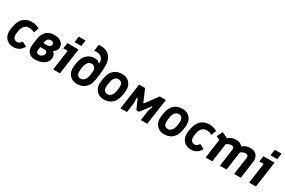

<svg xmlns="http://www.w3.org/2000/svg" viewBox="123 -1997 4839 3257"><g transform="rotate(30 2542.0 -369.0)"><path d="M229 10Q166 10 122 -15.5Q78 -41 55.5 -85.5Q33 -130 33 -186Q33 -222 38.5 -257Q44 -292 54 -327Q70 -388 102.5 -430.5Q135 -473 181.5 -495.5Q228 -518 286 -518Q339 -518 375 -507Q411 -496 443 -478L405 -381Q383 -393 357 -401Q331 -409 301 -409Q248 -409 216.5 -378.5Q185 -348 170 -298Q164 -274 160.5 -247.5Q157 -221 155 -190Q154 -161 164.5 -140Q175 -119 194 -107.5Q213 -96 239 -96Q252 -96 265.5 -101.5Q279 -107 293 -119.5Q307 -132 321 -152L412 -104Q375 -38 327 -14Q279 10 229 10Z M651 9Q593 9 554 -13.5Q515 -36 498 -82.5Q481 -129 490 -202L501 -287Q509 -350 528.5 -393.5Q548 -437 577.5 -465Q607 -493 646.5 -505.5Q686 -518 734 -518Q791 -518 832 -499Q873 -480 894.5 -448Q916 -416 915 -377Q915 -341 895.5 -313.5Q876 -286 844 -270Q869 -253 882 -226.5Q895 -200 895 -169Q895 -113 861 -73Q827 -33 771.5 -12Q716 9 651 9ZM667 -93Q705 -93 733 -117Q761 -141 761 -178Q760 -198 746 -209Q732 -220 705 -220H608L621 -305H711Q744 -305 763 -319Q782 -333 782 -363Q783 -386 767.5 -398.5Q752 -411 728 -411Q692 -411 668.5 -388.5Q645 -366 638 -323L616 -161Q612 -128 624.5 -110.5Q637 -93 667 -93Z M1003 0 1058 -397H973L989 -508H1207L1136 0ZM1085 -583 1102 -700H1234L1217 -583Z M1473 12Q1407 12 1364 -17Q1321 -46 1299.5 -90.5Q1278 -135 1278 -184Q1278 -211 1282 -242Q1286 -273 1292 -304Q1298 -335 1307 -361Q1330 -431 1386 -475Q1442 -519 1525 -519Q1537 -519 1556 -515.5Q1575 -512 1588 -506L1609 -487Q1617 -482 1623 -484.5Q1629 -487 1629 -497Q1629 -539 1610.5 -568Q1592 -597 1561 -612Q1530 -627 1494 -627Q1488 -627 1475 -626.5Q1462 -626 1447 -624L1464 -746Q1476 -748 1485 -749Q1494 -750 1502 -750Q1568 -750 1613.5 -729Q1659 -708 1687.5 -671.5Q1716 -635 1728.5 -591Q1741 -547 1741 -501Q1741 -461 1738 -411.5Q1735 -362 1729.5 -312Q1724 -262 1716 -219Q1708 -176 1699 -148Q1676 -77 1619 -32.5Q1562 12 1473 12ZM1482 -97Q1518 -97 1543 -118.5Q1568 -140 1581 -175Q1588 -191 1593 -216.5Q1598 -242 1601.5 -269Q1605 -296 1605 -317Q1605 -357 1584 -384Q1563 -411 1522 -411Q1486 -411 1462 -389.5Q1438 -368 1425 -333Q1420 -318 1414.5 -293.5Q1409 -269 1406 -242Q1403 -215 1403 -191Q1403 -150 1422 -123.5Q1441 -97 1482 -97Z M1999 12Q1933 12 1890 -17Q1847 -46 1825.5 -90.5Q1804 -135 1804 -184Q1804 -211 1808 -242Q1812 -273 1818 -304Q1824 -335 1833 -361Q1856 -431 1912.5 -475Q1969 -519 2057 -519Q2125 -519 2168 -491Q2211 -463 2232.5 -418Q2254 -373 2254 -324Q2254 -297 2250.5 -265.5Q2247 -234 2240.5 -204Q2234 -174 2225 -148Q2202 -77 2145 -32.5Q2088 12 1999 12ZM2008 -97Q2044 -97 2069 -118.5Q2094 -140 2107 -175Q2113 -191 2118.5 -216.5Q2124 -242 2127 -269Q2130 -296 2130 -317Q2130 -357 2109.5 -384Q2089 -411 2048 -411Q2012 -411 1988 -389.5Q1964 -368 1951 -333Q1946 -318 1940.5 -293.5Q1935 -269 1932 -242Q1929 -215 1929 -191Q1929 -150 1948 -123.5Q1967 -97 2008 -97Z M2322 0 2394 -507H2511L2611 -274Q2613 -267 2619.5 -270Q2626 -273 2631 -280L2797 -507H2918L2846 0H2721L2748 -194L2778 -283Q2781 -291 2775 -294.5Q2769 -298 2762 -289L2623 -106H2572L2491 -287Q2486 -299 2478.5 -296.5Q2471 -294 2472 -283L2475 -194L2448 0Z M3180 12Q3114 12 3071 -17Q3028 -46 3006.5 -90.5Q2985 -135 2985 -184Q2985 -211 2989 -242Q2993 -273 2999 -304Q3005 -335 3014 -361Q3037 -431 3093.5 -475Q3150 -519 3238 -519Q3306 -519 3349 -491Q3392 -463 3413.5 -418Q3435 -373 3435 -324Q3435 -297 3431.5 -265.5Q3428 -234 3421.5 -204Q3415 -174 3406 -148Q3383 -77 3326 -32.5Q3269 12 3180 12ZM3189 -97Q3225 -97 3250 -118.5Q3275 -140 3288 -175Q3294 -191 3299.5 -216.5Q3305 -242 3308 -269Q3311 -296 3311 -317Q3311 -357 3290.5 -384Q3270 -411 3229 -411Q3193 -411 3169 -389.5Q3145 -368 3132 -333Q3127 -318 3121.5 -293.5Q3116 -269 3113 -242Q3110 -215 3110 -191Q3110 -150 3129 -123.5Q3148 -97 3189 -97Z M3706 10Q3643 10 3599 -15.5Q3555 -41 3532.5 -85.5Q3510 -130 3510 -186Q3510 -222 3515.5 -257Q3521 -292 3531 -327Q3547 -388 3579.5 -430.5Q3612 -473 3658.5 -495.5Q3705 -518 3763 -518Q3816 -518 3852 -507Q3888 -496 3920 -478L3882 -381Q3860 -393 3834 -401Q3808 -409 3778 -409Q3725 -409 3693.5 -378.5Q3662 -348 3647 -298Q3641 -274 3637.5 -247.5Q3634 -221 3632 -190Q3631 -161 3641.5 -140Q3652 -119 3671 -107.5Q3690 -96 3716 -96Q3729 -96 3742.5 -101.5Q3756 -107 3770 -119.5Q3784 -132 3798 -152L3889 -104Q3852 -38 3804 -14Q3756 10 3706 10Z M3990 0 4050 -434 4099 -345 3972 -407 4027 -518 4133 -466Q4143 -461 4150 -468L4165 -485Q4204 -506 4232.5 -513Q4261 -520 4300 -519Q4340 -518 4368.5 -504Q4397 -490 4416 -469Q4424 -461 4433 -471L4448 -488Q4474 -501 4494 -508Q4514 -515 4534 -517.5Q4554 -520 4579 -519Q4631 -518 4666.5 -494.5Q4702 -471 4717.5 -429.5Q4733 -388 4725 -333L4678 0H4548L4595 -337Q4600 -369 4585.5 -385Q4571 -401 4543 -401Q4525 -401 4505 -394Q4485 -387 4459 -371.5Q4433 -356 4394 -329L4455 -397L4399 0H4269L4316 -338Q4320 -369 4306 -385Q4292 -401 4264 -401Q4244 -401 4224.5 -393.5Q4205 -386 4179.5 -371Q4154 -356 4115 -332L4181 -430L4120 0Z M4842 0 4897 -397H4812L4828 -508H5046L4975 0ZM4924 -583 4941 -700H5073L5056 -583Z"/></g></svg>

Font: Finlandica SemiBold
Style: Italic
Weight: 600
Italic angle: -8°
Designer: Niklas Ekholm, Juho Hiilivirta, Jaakko Suomalainen
Foundry: Helsinki Type Studio
Version: Version 1.063